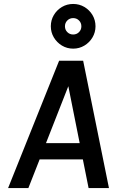

<svg xmlns="http://www.w3.org/2000/svg" viewBox="-20 -951 591 971"><path d="M21 0 279 -644H400.5L531 0H428L399 -145H180.5L123.5 0ZM212.5 -227H383L325.5 -515ZM350 -705Q319 -705 293.2 -720.5Q267.5 -736 252.2 -761.8Q237 -787.5 237 -818Q237 -849 252.2 -874.8Q267.5 -900.5 293.2 -915.8Q319 -931 350 -931Q381 -931 406.8 -915.8Q432.5 -900.5 447.8 -874.8Q463 -849 463 -818Q463 -787.5 447.8 -761.8Q432.5 -736 406.8 -720.5Q381 -705 350 -705ZM350 -776.5Q367.5 -776.5 379.5 -788.5Q391.5 -800.5 391.5 -818Q391.5 -835.5 379.5 -847.5Q367.5 -859.5 350 -859.5Q332.5 -859.5 320.5 -847.5Q308.5 -835.5 308.5 -818Q308.5 -800.5 320.5 -788.5Q332.5 -776.5 350 -776.5Z"/></svg>

Font: Karla SemiBold
Style: Italic
Weight: 600
Italic angle: -8°
Designer: Jonathan Pinhorn
Version: Version 2.004;gftools[0.9.33]